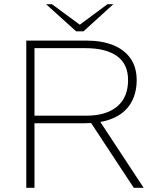

<svg xmlns="http://www.w3.org/2000/svg" viewBox="-20 -893 753 913"><path d="M105 0V-700H390Q463 -700 516.5 -679Q570 -658 600 -616Q630 -574 630 -511Q630 -469 616.5 -432Q603 -395 574 -367Q545 -339 497.5 -323Q450 -307 382 -307H144V0ZM616 0 410 -313 448 -327 663 0ZM144 -343H392Q485 -343 537 -386.5Q589 -430 589 -512Q589 -589 536 -626.5Q483 -664 387 -664H144ZM342 -744 352 -770 491 -873H519L377 -744ZM342 -744 199 -873H227L367 -770L377 -744Z"/></svg>

Font: REM Thin
Style: Regular
Weight: 250
Designer: Octavio Pardo
Foundry: Ashler Design
Version: Version 1.005;gftools[0.9.28]